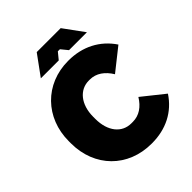

<svg xmlns="http://www.w3.org/2000/svg" viewBox="-246 -1033 1190 1190"><g transform="rotate(-45 349.0 -437.5)"><path d="M185 -757H342L378 -801H396L432 -757H589L492 -890H282ZM384 15H388C511 15 611 -36 675 -133L531 -248C498 -194 453 -163 398 -163H384C303 -163 246 -231 246 -340V-359C246 -467 305 -537 385 -537H394C450 -537 495 -504 528 -450L673 -565C608 -662 506 -714 385 -714H381C178 -714 32 -563 32 -359V-340C32 -133 178 15 384 15Z"/></g></svg>

Font: Fixel Text Black
Style: Regular
Weight: 900
Width: 4
Designer: AlfaBravo + MacPaw
Foundry: Kyrylo Tkachov, Marchela Mozhyna, Serhii Makarenko, Maria Weinstein, Zakhar Kryvoshyya
Version: Version 1.211